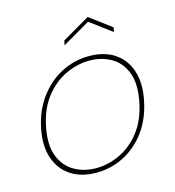

<svg xmlns="http://www.w3.org/2000/svg" viewBox="-103 -766 787 861"><g transform="rotate(-15 290.5 -335.5)"><path d="M240 7Q171 7 123 -24Q75 -55 55 -112.5Q35 -170 51 -250Q67 -329 110 -387Q153 -445 213 -476Q273 -507 342 -507Q411 -507 458.5 -476Q506 -445 525.5 -387Q545 -329 529 -250Q513 -170 471 -112.5Q429 -55 369 -24Q309 7 240 7ZM244 -13Q300 -13 354.5 -38.5Q409 -64 450 -116.5Q491 -169 507 -250Q523 -331 503 -383.5Q483 -436 438.5 -461.5Q394 -487 338 -487Q282 -487 227.5 -461.5Q173 -436 131.5 -383.5Q90 -331 74 -250Q58 -169 78.5 -116.5Q99 -64 143.5 -38.5Q188 -13 244 -13ZM478 -582 378 -657 249 -582 253 -603 382 -678 482 -603Z"/></g></svg>

Font: Albert Sans Thin
Style: Italic
Weight: 250
Italic angle: -11.25°
Designer: Andreas Rasmussen
Foundry: a.Foundry
Version: Version 1.025